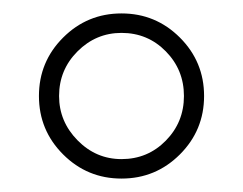

<svg xmlns="http://www.w3.org/2000/svg" viewBox="-20 -764 362 286"><path d="M74 -708Q110 -744 161 -744Q212 -744 248 -708Q284 -672 284 -621Q284 -570 248 -534Q212 -498 161 -498Q110 -498 74 -534Q38 -570 38 -621Q38 -672 74 -708ZM68 -621Q68 -583 95.5 -555Q123 -527 161 -527Q200 -527 227 -554.5Q254 -582 254 -621Q254 -660 227 -687.5Q200 -715 161 -715Q123 -715 95.5 -687.5Q68 -660 68 -621Z"/></svg>

Font: Nacelle UltraLight
Style: Regular
Weight: 200
Designer: Sora Sagano
Foundry: Sora Sagano
Version: Version 1.000;FEAKit 1.0